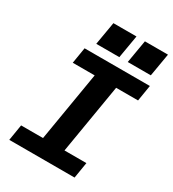

<svg xmlns="http://www.w3.org/2000/svg" viewBox="-216 -1030 1031 1146"><g transform="rotate(30 300.0 -457.0)"><path d="M32 0 50 -110H201L281 -588H130L148 -698H598L580 -588H429L349 -110H500L482 0ZM381 -914 354 -756H195L222 -914ZM598 -914 571 -756H412L439 -914Z"/></g></svg>

Font: iA Writer Mono V
Style: Regular
Weight: 400
Italic angle: -9.5°
Designer: Mike Abbink, Paul van der Laan, Pieter van Rosmalen
Foundry: Bold Monday
Version: Version 2.000